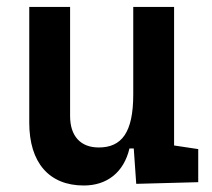

<svg xmlns="http://www.w3.org/2000/svg" viewBox="-20 -538 626 567"><path d="M227.5 9.8C296.4 9.8 345.7 -29.3 362.3 -99.6H375L382.3 4.9L565.4 0V-97.7L494.1 -108.4V-517.6H373.5V-258.8C373.5 -146 338.9 -102.5 271.5 -102.5C218.3 -102.5 187 -135.7 187 -195.3V-517.6H66.4V-175.8C66.4 -57.6 125 9.8 227.5 9.8Z"/></svg>

Font: Cascadia Code PL SemiBold
Style: Regular
Weight: 600
Monospace: yes
Designer: Aaron Bell
Foundry: Saja Typeworks
Version: Version 2404.023